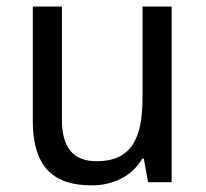

<svg xmlns="http://www.w3.org/2000/svg" viewBox="-20 -556 629 586"><path d="M432.1 0 418.9 -71.8H414.1Q401.9 -50.8 385 -35.4Q368.2 -20 348.1 -10Q328.1 0 305.7 4.9Q283.2 9.8 259.8 9.8Q215.3 9.8 181.6 -1.5Q147.9 -12.7 125.5 -36.6Q103 -60.5 91.6 -97.7Q80.1 -134.8 80.1 -186V-536.1H168.9V-190.9Q168.9 -127.4 194.8 -95.7Q220.7 -64 274.9 -64Q314.5 -64 341.3 -76.7Q368.2 -89.4 384.5 -114Q400.9 -138.7 408 -174.8Q415 -210.9 415 -257.8V-536.1H503.9V0Z"/></svg>

Font: Droid Sans
Style: Regular
Weight: 400
Foundry: Ascender Corporation
Version: Version 1.00 build 114